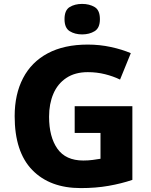

<svg xmlns="http://www.w3.org/2000/svg" viewBox="-20 -952 771 982"><path d="M362 -409H657V-32Q601 -13 535.5 -1.5Q470 10 393 10Q235 10 145 -82.5Q55 -175 55 -358Q55 -470 98 -552.5Q141 -635 224.5 -679.5Q308 -724 429 -724Q490 -724 547.5 -711.5Q605 -699 649 -680L594 -545Q559 -562 517 -572.5Q475 -583 429 -583Q364 -583 319.5 -553.5Q275 -524 253 -472.5Q231 -421 231 -355Q231 -252 273.5 -191.5Q316 -131 406 -131Q431 -131 454 -134Q477 -137 494 -140V-272H362ZM400 -932Q437 -932 464 -916Q491 -900 491 -854Q491 -809 464 -792.5Q437 -776 400 -776Q363 -776 336.5 -792.5Q310 -809 310 -854Q310 -900 336.5 -916Q363 -932 400 -932Z"/></svg>

Font: Noto Sans Tamil ExtraBold
Style: Regular
Weight: 800
Designer: Jelle Bosma - Monotype Design Team
Foundry: Monotype Imaging Inc.
Version: Version 2.004; ttfautohint (v1.8.4.7-5d5b)